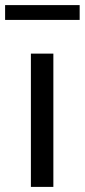

<svg xmlns="http://www.w3.org/2000/svg" viewBox="-50 -732 332 752"><path d="M-30 -654H262V-712H-30ZM71 0H159V-522H71Z"/></svg>

Font: FIGSv2-sans-serif Medium
Style: Regular
Weight: 500
Designer: Matt McInerney, Pablo Impallari, Rodrigo Fuenzalida,Mirko Velimirovic
Foundry: Matt McInerney, Pablo Impallari, Rodrigo Fuenzalida
Version: Version 4.021;hotconv 1.0.109;makeotfexe 2.5.65596